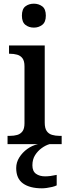

<svg xmlns="http://www.w3.org/2000/svg" viewBox="-20 -783 369 1043"><path d="M21 0V-45H34Q56 -45 73.5 -50Q91 -55 102 -69.5Q113 -84 113 -113V-423Q113 -452 102 -466.5Q91 -481 73 -486Q55 -491 34 -491H29V-536H223V-117Q223 -87 233.5 -71.5Q244 -56 262.5 -50.5Q281 -45 302 -45H315V0ZM164 -633Q137 -633 118 -648Q99 -663 99 -698Q99 -734 118 -748.5Q137 -763 164 -763Q190 -763 209.5 -748.5Q229 -734 229 -698Q229 -663 209.5 -648Q190 -633 164 -633ZM208 240Q142 240 105 213.5Q68 187 68 130Q68 99 85 72Q102 45 128.5 26Q155 7 186 0H249Q228 6 206.5 21.5Q185 37 170.5 60Q156 83 156 115Q156 147 175.5 161Q195 175 225 175Q239 175 254.5 173Q270 171 288 167V224Q278 229 263.5 232.5Q249 236 234 238Q219 240 208 240Z"/></svg>

Font: Noto Serif Hebrew Medium
Style: Regular
Weight: 500
Version: Version 2.003